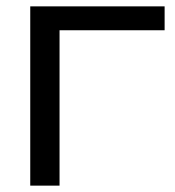

<svg xmlns="http://www.w3.org/2000/svg" viewBox="-20 -583 549 603"><path d="M75 -563V0H167V-488H497V-563Z"/></svg>

Font: Bounded Light
Style: Regular
Weight: 300
Designer: Vlad Churkin
Version: Version 3.0